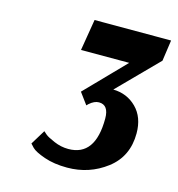

<svg xmlns="http://www.w3.org/2000/svg" viewBox="-85 -825 632 681"><g transform="rotate(15 230.5 -484.5)"><path d="M461 -750 450 -673 308 -529Q359 -528 393.5 -493.5Q428 -459 428 -400Q428 -315 365 -267Q302 -219 221 -219Q173 -219 137 -231.5Q101 -244 89 -256L77 -269L110 -323Q114 -319 122 -312.5Q130 -306 155.5 -295Q181 -284 208 -284Q307 -284 307 -422Q307 -472 271 -472Q254 -472 236 -456L230 -450L199 -492L338 -635H161L180 -750Z"/></g></svg>

Font: Arsenal
Style: Bold Italic
Weight: 700
Italic angle: -9°
Designer: Andrij Shevchenko
Foundry: Stairsfor.com
Version: Version 1.000